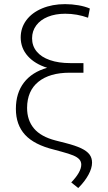

<svg xmlns="http://www.w3.org/2000/svg" viewBox="-20 -737 527 938"><path d="M298.8 -669.9Q250.5 -669.9 213.9 -655Q177.2 -640.1 157 -612.8Q136.7 -585.4 136.7 -549.8Q136.7 -512.7 159.2 -485.4Q181.6 -458 223.9 -443.4Q266.1 -428.7 323.2 -428.7H387.7V-381.8H320.3Q222.7 -381.8 167.7 -337.6Q112.8 -293.5 112.3 -210Q112.3 -149.4 146 -109.4Q179.7 -69.3 251 -50.8L300.8 -38.1Q348.6 -25.9 376.7 -12.5Q404.8 1 417.2 17.6Q429.7 34.2 429.7 57.6Q429.7 84.5 412.1 116.9Q394.5 149.4 362.3 181.6L328.1 154.3Q377 103 377 67.4Q377 52.2 367.4 41.5Q357.9 30.8 337.4 22.2Q316.9 13.7 280.3 3.9L244.1 -5.9Q147 -29.8 102.3 -78.6Q57.6 -127.4 57.6 -205.1Q57.6 -282.2 96.9 -333.5Q136.2 -384.8 210.4 -405.8Q149.9 -424.8 115.7 -463.1Q81.5 -501.5 81.1 -553.7Q81.1 -601.1 108.6 -638.2Q136.2 -675.3 185.8 -696Q235.4 -716.8 297.9 -716.8Q331.1 -716.8 363.3 -711.2Q395.5 -705.6 418.9 -695.3L410.2 -650.4Q356 -669.9 298.8 -669.9Z"/></svg>

Font: Pretendard ExtraLight
Style: Regular
Weight: 200
Designer: Base glyphs from Inter by Rasmus Andersson; Hangeul glyphs from Noto Sans CJK(Source Han Sans) by Jang Soo-young and Kan
Foundry: Kil Hyung-jin
Version: Version 1.309